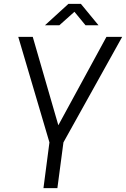

<svg xmlns="http://www.w3.org/2000/svg" viewBox="-20 -970 650 990"><path d="M487.8 -839.8H420.9L363.8 -909.2L286.1 -839.8H211.9L333 -950.2H397ZM307.1 -235.8 275.9 0H204.1L234.9 -235.8L74.2 -779.8H148.9L280.8 -324.2L528.8 -779.8H609.9Z"/></svg>

Font: Cooper Hewitt
Style: Book Italic
Weight: 706
Designer: Village Type and Design LLC
Foundry: Cooper Hewitt Smithsonian Design Museum
Version: 1.000